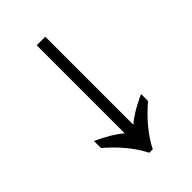

<svg xmlns="http://www.w3.org/2000/svg" viewBox="-209 -773 854 854"><g transform="rotate(-45 218.0 -346.0)"><path d="M207 0Q163 -87 70 -167V-211Q152 -173 191 -138V-692H245V-138Q284 -173 366 -211V-167Q273 -87 229 0Z"/></g></svg>

Font: ltamil25
Style: Book
Weight: 400
Designer: Jelle Bosma - Monotype Design Team
Foundry: Monotype Imaging Inc.
Version: Version 2.003